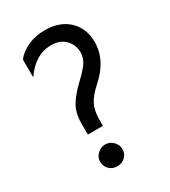

<svg xmlns="http://www.w3.org/2000/svg" viewBox="-179 -806 800 904"><g transform="rotate(-30 221.0 -354.0)"><path d="M201 -641Q251 -641 278.5 -612Q306 -583 306 -544Q306 -512 289 -487.5Q272 -463 236 -429Q191 -387 166.5 -348Q142 -309 142 -252V-190H224V-222Q224 -273 240.5 -305Q257 -337 298 -374Q388 -453 388 -551Q388 -626 340 -671.5Q292 -717 211 -717Q161 -717 119.5 -698.5Q78 -680 54 -649V-552Q116 -641 201 -641ZM128 -51Q128 -24 145.5 -7.5Q163 9 188 9Q214 9 231.5 -7.5Q249 -24 249 -50Q249 -73 231 -91Q213 -109 188 -109Q165 -109 146.5 -91.5Q128 -74 128 -51Z"/></g></svg>

Font: Geom Light
Style: Regular
Weight: 300
Version: Version 1.102